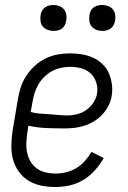

<svg xmlns="http://www.w3.org/2000/svg" viewBox="-20 -742 515 770"><path d="M202 8Q173 8 145.5 2.5Q118 -3 95 -17Q72 -31 56 -53Q40 -75 32.5 -101.5Q25 -128 25.5 -157Q26 -186 30 -215L51 -340Q55 -365 62.5 -389.5Q70 -414 84.5 -436.5Q99 -459 119 -477.5Q139 -496 162.5 -507.5Q186 -519 211.5 -523.5Q237 -528 261 -528Q285 -528 309 -524Q333 -520 353.5 -510.5Q374 -501 390.5 -485.5Q407 -470 416 -449.5Q425 -429 428.5 -405.5Q432 -382 428 -358Q425 -338 415.5 -319Q406 -300 391.5 -284Q377 -268 358.5 -256.5Q340 -245 320.5 -238.5Q301 -232 280.5 -229.5Q260 -227 240 -227Q203 -227 166 -228.5Q129 -230 94 -238L89 -206Q86 -186 85.5 -166Q85 -146 89.5 -127Q94 -108 103.5 -92.5Q113 -77 128.5 -66Q144 -55 163 -50.5Q182 -46 202 -46Q223 -46 244.5 -51Q266 -56 285.5 -67.5Q305 -79 320 -96Q335 -113 347 -133L396 -108Q381 -82 360.5 -59Q340 -36 314.5 -20.5Q289 -5 259.5 1.5Q230 8 202 8ZM250 -279Q269 -279 289 -284Q309 -289 325.5 -300.5Q342 -312 354 -329.5Q366 -347 369 -366Q373 -389 366 -411Q359 -433 343.5 -447.5Q328 -462 306.5 -468Q285 -474 261 -474Q243 -474 224.5 -470Q206 -466 189 -457Q172 -448 157.5 -433.5Q143 -419 133.5 -402.5Q124 -386 118.5 -368Q113 -350 110 -331L103 -293Q120 -288 138.5 -286.5Q157 -285 176 -284Q195 -283 213 -281Q231 -279 250 -279ZM390 -618Q377 -618 366 -622.5Q355 -627 347.5 -636Q340 -645 338.5 -657.5Q337 -670 339 -683Q340 -691 344.5 -699.5Q349 -708 356.5 -713Q364 -718 372.5 -720Q381 -722 390 -722Q402 -722 414 -717.5Q426 -713 433 -704Q440 -695 442 -682.5Q444 -670 441 -657Q440 -649 435 -640.5Q430 -632 423 -627Q416 -622 407 -620Q398 -618 390 -618ZM194 -618Q182 -618 170.5 -622.5Q159 -627 151.5 -636Q144 -645 142.5 -657.5Q141 -670 143 -683Q144 -691 149 -699.5Q154 -708 161.5 -713Q169 -718 177.5 -720Q186 -722 194 -722Q207 -722 218.5 -717.5Q230 -713 237 -704Q244 -695 246 -682.5Q248 -670 245 -657Q244 -649 239.5 -640.5Q235 -632 228 -627Q221 -622 212 -620Q203 -618 194 -618Z"/></svg>

Font: Iosevka QP Light
Style: Italic
Weight: 300
Italic angle: -9°
Designer: Belleve Invis
Foundry: Belleve Invis
Version: Version 20.0.0; ttfautohint (v1.8.4)